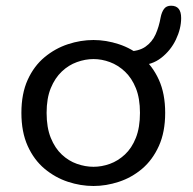

<svg xmlns="http://www.w3.org/2000/svg" viewBox="-20 -624 658 655"><path d="M299 10.5Q255 10.5 211.8 -3.8Q168.5 -18 132.2 -48.2Q96 -78.5 74.5 -126Q53 -173.5 53 -239Q53 -304.5 74.5 -351.8Q96 -399 132.2 -429Q168.5 -459 211.8 -473.2Q255 -487.5 299 -487.5Q342 -487.5 385.5 -473.2Q429 -459 464.8 -429Q500.5 -399 522 -351.8Q543.5 -304.5 543.5 -239Q543.5 -173.5 522 -126Q500.5 -78.5 464.8 -48.2Q429 -18 385.5 -3.8Q342 10.5 299 10.5ZM299 -55Q327 -55 354.8 -65Q382.5 -75 406 -96.8Q429.5 -118.5 443.5 -153.8Q457.5 -189 457.5 -239Q457.5 -288.5 443.5 -323.2Q429.5 -358 406 -380Q382.5 -402 354.8 -412.2Q327 -422.5 299 -422.5Q271 -422.5 242.5 -412.2Q214 -402 190.8 -380Q167.5 -358 153.2 -323.2Q139 -288.5 139 -239Q139 -189 153.2 -153.8Q167.5 -118.5 190.8 -96.8Q214 -75 242.5 -65Q271 -55 299 -55ZM454.5 -401.5Q437 -401.5 427 -404.2Q417 -407 413 -409.5Q407 -413 402.8 -418.8Q398.5 -424.5 398.5 -434Q398.5 -440.5 402.5 -444.5Q406.5 -448.5 413 -448.5Q453 -448.5 476 -464.5Q499 -480.5 510.8 -506.8Q522.5 -533 528 -564.5Q531.5 -582.5 539.5 -593.5Q547.5 -604.5 563.5 -604.5Q581 -604.5 589.5 -594Q598 -583.5 598 -562.5Q598 -526.5 580.2 -489.2Q562.5 -452 530.2 -426.8Q498 -401.5 454.5 -401.5Z"/></svg>

Font: Sono
Style: Regular
Weight: 400
Designer: Tyler Finck
Foundry: Tyler Finck
Version: Version 2.112